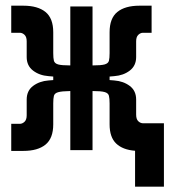

<svg xmlns="http://www.w3.org/2000/svg" viewBox="-20 -541 626 692"><path d="M20.5 2.9V-94.7H51.3Q60.5 -94.7 68.4 -102.1Q76.2 -109.4 76.2 -125.5V-182.1Q76.2 -213.9 99.1 -231.2Q122.1 -248.5 154.8 -251L171.9 -252.4V-265.1L154.8 -266.6Q122.1 -269 99.1 -286.6Q76.2 -304.2 76.2 -335.4V-392.1Q76.2 -408.2 68.4 -415.5Q60.5 -422.9 51.3 -422.9H20.5V-520.5H64Q116.2 -520.5 144 -497.8Q171.9 -475.1 171.9 -424.8V-349.6Q171.9 -331.5 174.3 -322Q176.8 -312.5 189.5 -308.8Q202.1 -305.2 233.4 -305.2V-517.6H313.5V-305.2Q344.2 -305.2 357.2 -308.8Q370.1 -312.5 372.6 -322Q375 -331.5 375 -349.6V-424.8Q375 -475.1 402.8 -497.8Q430.7 -520.5 482.9 -520.5H526.4V-422.9H495.6Q486.3 -422.9 478.5 -415.5Q470.7 -408.2 470.7 -392.1V-335.4Q470.7 -304.2 447.8 -286.6Q424.8 -269 392.1 -266.6L375 -265.1V-252.4L392.1 -251Q424.8 -248.5 447.8 -231.2Q470.7 -213.9 470.7 -182.1V-127.9Q470.7 -111.3 478.5 -104Q486.3 -96.7 495.6 -96.7H570.8V131.8H466.8V2.4Q422.4 -1 398.7 -23.7Q375 -46.4 375 -92.8V-168.5Q375 -186 372.6 -195.8Q370.1 -205.6 357.2 -209.2Q344.2 -212.9 313.5 -212.9V0H233.4V-212.9Q202.6 -212.4 189.7 -208.7Q176.8 -205.1 174.3 -195.6Q171.9 -186 171.9 -168.5V-92.8Q171.9 -42.5 144 -19.8Q116.2 2.9 64 2.9Z"/></svg>

Font: Caskaydia Cove Medium
Style: Regular
Weight: 500
Monospace: yes
Designer: Aaron Bell
Foundry: Saja Typeworks
Version: Version 4.300; ttfautohint (v1.8.3)